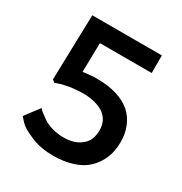

<svg xmlns="http://www.w3.org/2000/svg" viewBox="-147 -710 789 831"><g transform="rotate(30 247.5 -294.5)"><path d="M424.8 -511.7Q424.8 -534.2 424.8 -599.6Q337.9 -599.6 77.1 -599.6Q75.2 -518.6 68.4 -274.4Q71.3 -271.5 81.1 -263.7Q82 -264.6 85.9 -266.6Q89.8 -267.6 96.7 -269.5Q103.5 -272.5 115.2 -275.4Q127.9 -278.3 143.6 -281.2Q160.2 -284.2 177.7 -285.2Q195.3 -287.1 212.9 -287.1Q247.1 -287.1 273.4 -279.3Q299.8 -272.5 318.4 -258.8Q335.9 -245.1 344.7 -226.6Q353.5 -208 353.5 -184.6Q353.5 -159.2 345.7 -139.6Q337.9 -120.1 321.3 -107.4Q304.7 -92.8 282.2 -85.9Q259.8 -79.1 231.4 -79.1Q217.8 -79.1 206.1 -81.1Q193.4 -82 180.7 -85.9Q168.9 -88.9 159.2 -92.8Q148.4 -96.7 140.6 -100.6Q133.8 -105.5 126 -110.4Q119.1 -115.2 112.3 -121.1Q104.5 -126 99.6 -129.9Q95.7 -133.8 93.8 -135.7Q91.8 -137.7 89.8 -139.6Q88.9 -141.6 87.9 -142.6Q70.3 -119.1 34.2 -71.3Q39.1 -65.4 53.7 -49.8Q63.5 -39.1 80.1 -29.3Q97.7 -19.5 123 -8.8Q147.5 2 175.8 6.8Q203.1 11.7 233.4 11.7Q287.1 11.7 329.1 -2Q371.1 -14.6 400.4 -42Q428.7 -69.3 443.4 -105.5Q458 -140.6 458 -185.5Q458 -228.5 443.4 -262.7Q429.7 -296.9 401.4 -322.3Q372.1 -346.7 330.1 -359.4Q288.1 -372.1 231.4 -372.1Q211.9 -372.1 194.3 -370.1Q177.7 -369.1 163.1 -366.2Q164.1 -415 166 -511.7Q230.5 -511.7 424.8 -511.7Z"/></g></svg>

Font: TextaAlt
Style: Bold
Weight: 400
Designer: Daniel Hernandez & Miguel Hernandez
Version: Version 1.005;com.myfonts.easy.latinotype.texta.alt-bold.wfk